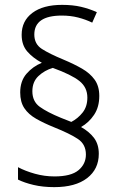

<svg xmlns="http://www.w3.org/2000/svg" viewBox="-20 -781 495 789"><path d="M63 -401Q63 -448 89 -478Q115 -508 152 -523Q115 -543 92 -569.5Q69 -596 69 -638Q69 -695 113 -728Q157 -761 235 -761Q279 -761 313 -753Q347 -745 378 -731L359 -688Q332 -701 301 -709Q270 -717 234 -717Q121 -717 121 -639Q121 -600 152 -580Q183 -560 241 -536Q284 -518 317 -499Q350 -480 369 -453.5Q388 -427 388 -387Q388 -341 366.5 -309Q345 -277 313 -259Q347 -240 366.5 -214Q386 -188 386 -149Q386 -86 338 -49Q290 -12 203 -12Q156 -12 118 -21Q80 -30 54 -43V-94Q84 -78 123.5 -67Q163 -56 204 -56Q272 -56 302.5 -81.5Q333 -107 333 -146Q333 -188 300 -210Q267 -232 202 -258Q160 -275 128.5 -293Q97 -311 80 -336.5Q63 -362 63 -401ZM113 -406Q113 -364 143.5 -342Q174 -320 230 -297L273 -280Q300 -294 319.5 -318.5Q339 -343 339 -380Q339 -422 306.5 -448Q274 -474 197 -502Q163 -492 138 -468.5Q113 -445 113 -406Z"/></svg>

Font: Noto Sans Lao SemiCondensed Light
Style: Regular
Weight: 300
Width: 4
Designer: Monotype Design Team
Foundry: Monotype Imaging Inc.
Version: Version 2.003; ttfautohint (v1.8.4.7-5d5b)